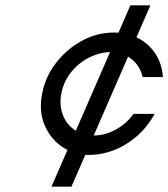

<svg xmlns="http://www.w3.org/2000/svg" viewBox="-20 -700 631 720"><path d="M312 -119Q259 -119 214.5 -148.5Q170 -178 147.5 -230Q125 -282 138 -349Q150 -412 190 -464Q230 -516 287 -547Q344 -578 407 -578Q456 -578 496 -558Q536 -538 561.5 -500.5Q587 -463 591 -411H515Q505 -454 472 -479.5Q439 -505 400 -505Q357 -505 317 -485.5Q277 -466 248 -431Q219 -396 210 -349Q202 -307 215 -271Q228 -235 258.5 -213.5Q289 -192 332 -192Q374 -192 414 -214Q454 -236 481 -273H560Q533 -224 493.5 -189.5Q454 -155 407.5 -137Q361 -119 312 -119ZM173 0 469 -680H544L248 0Z"/></svg>

Font: Teachers
Style: Italic
Weight: 400
Italic angle: -11°
Designer: Alfredo Marco Pradil, Chank Diesel
Version: Version 1.001